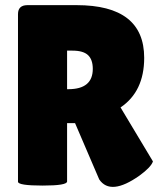

<svg xmlns="http://www.w3.org/2000/svg" viewBox="-20 -720 630 747"><path d="M241 -241V-14Q241 2 146 2Q50 2 50 -13V-665Q50 -700 87 -700H278Q541 -700 541 -495Q541 -364 449 -302L575 -92Q568 -70 523 -37Q410 43 366 -22L272 -241ZM262 -523H241V-373H246Q341 -373 341 -452Q341 -488 322.5 -505.5Q304 -523 262 -523Z"/></svg>

Font: FC Lilita One
Style: Regular
Weight: 400
Designer: Juan Montoreano
Foundry: Juan Montoreano
Version: Version 1.002